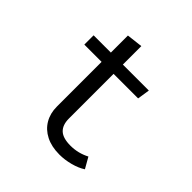

<svg xmlns="http://www.w3.org/2000/svg" viewBox="-180 -818 976 976"><g transform="rotate(45 307.5 -330.5)"><path d="M531.8 -27.2Q504.6 -9.2 464.9 1.3Q425.1 11.8 387.2 11.8Q330.3 11.8 289.5 -9Q248.7 -29.7 227.2 -66.7Q205.6 -103.6 205.6 -151.3V-473.3H81.5V-540H205.6V-662.6L291.8 -672.8V-540H478.5L468.2 -473.3H291.8V-152.3Q291.8 -106.2 316.2 -83.1Q340.5 -60 394.9 -60Q449.7 -60 498.5 -85.6Z"/></g></svg>

Font: Fira Code
Style: Regular
Weight: 400
Designer: Carrois Corporate, Edenspiekermann AG, Nikita Prokopov
Foundry: Carrois Corporate, Edenspiekermann AG, Nikita Prokopov
Version: Version 5.002